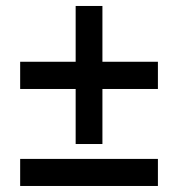

<svg xmlns="http://www.w3.org/2000/svg" viewBox="-20 -617 591 637"><path d="M231 -321.8H46.9V-412.1H231V-597.2H319.8V-412.1H503.9V-321.8H319.8V-139.2H231ZM46.9 0V-89.8H503.9V0Z"/></svg>

Font: Droid Sans TV
Style: Bold
Weight: 600
Version: Version 1.00